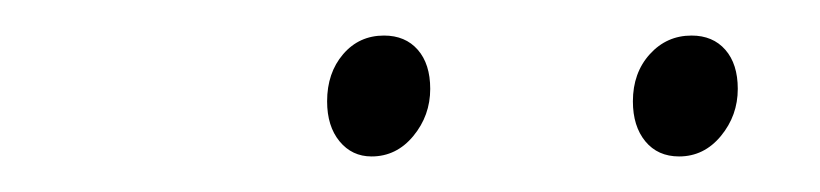

<svg xmlns="http://www.w3.org/2000/svg" viewBox="-20 -747 461 108"><path d="M189 -659Q178 -659 171 -667.5Q164 -676 164 -690Q164 -706 173 -716.5Q182 -727 196 -727Q208 -727 215 -719Q222 -711 222 -697Q222 -682 212.5 -670.5Q203 -659 189 -659ZM362 -659Q350 -659 343 -667.5Q336 -676 336 -690Q336 -706 345.5 -716.5Q355 -727 369 -727Q381 -727 388 -719Q395 -711 395 -697Q395 -682 385.5 -670.5Q376 -659 362 -659Z"/></svg>

Font: Bitter Thin ExtraLight
Style: Italic
Weight: 250
Italic angle: -9°
Version: Version 2.002